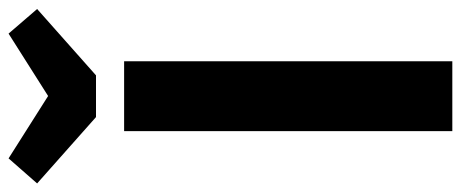

<svg xmlns="http://www.w3.org/2000/svg" viewBox="-366 -724 1050 437"><g transform="rotate(-90 158.5 -505.0)"><path d="M301 -1010 159 -920 17 -1010 -40 -945 111 -811H206L357 -945ZM238 -747H79V0H238Z"/></g></svg>

Font: Glow Sans TC Normal
Style: Bold
Weight: 700
Designer: Ryoko NISHIZUKA (kana, bopomofo & ideographs); Paul D. Hunt (Latin, Greek & Cyrillic); Sandoll Communications, Soo-young
Version: Version 0.93